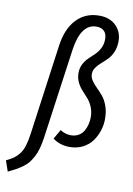

<svg xmlns="http://www.w3.org/2000/svg" viewBox="-170 -811 752 1085"><g transform="rotate(10 206.0 -269.0)"><path d="M-46.9 210 -67.9 148.9Q-41.5 136.2 -25.9 125.2Q-10.3 114.3 4.9 95.2Q20 76.2 29.1 47.1Q38.1 18.1 43.9 -24.9L115.2 -542Q128.9 -640.6 180.2 -694.3Q231.4 -748 310.1 -748Q370.6 -748 406.2 -712.9Q441.9 -677.7 441.9 -624Q441.9 -589.4 429.9 -561.8Q418 -534.2 400.9 -517.1Q383.8 -500 366.5 -485.1Q349.1 -470.2 337.2 -453.1Q325.2 -436 325.2 -416Q325.2 -396.5 337.4 -378.7Q349.6 -360.8 366.7 -344Q383.8 -327.1 401.1 -306.9Q418.5 -286.6 430.7 -253.7Q442.9 -220.7 442.9 -179.2Q442.9 -144.5 432.4 -111.6Q421.9 -78.6 401.9 -50.5Q381.8 -22.5 348.1 -5.1Q314.5 12.2 272.9 12.2Q216.3 12.2 175.8 -19L207 -73.2Q235.8 -54.2 268.1 -54.2Q293.5 -54.2 312.5 -65.4Q331.5 -76.7 341.8 -95Q352.1 -113.3 356.9 -133.1Q361.8 -152.8 361.8 -173.8Q361.8 -206.5 350.3 -233.2Q338.9 -259.8 322.3 -278.1Q305.7 -296.4 289.3 -314.5Q272.9 -332.5 261.5 -356.4Q250 -380.4 250 -409.2Q250 -437.5 262 -460.2Q273.9 -482.9 290.8 -498.8Q307.6 -514.6 324.5 -530.8Q341.3 -546.9 353.3 -570.1Q365.2 -593.3 365.2 -622.1Q365.2 -652.8 349.4 -668.5Q333.5 -684.1 305.2 -684.1Q217.3 -684.1 194.8 -536.1L122.1 -16.1Q116.7 20 109.1 48.1Q101.6 76.2 89.8 97.7Q78.1 119.1 65.9 134.5Q53.7 149.9 34.4 163.8Q15.1 177.7 -2.4 187.5Q-20 197.3 -46.9 210Z"/></g></svg>

Font: Fira Sans Compressed Book
Style: Italic
Weight: 350
Width: 3
Italic angle: -8°
Designer: Carrois Corporate & Edenspiekermann AG
Foundry: Carrois Corporate GbR & Edenspiekermann AG
Version: Version 4.203;PS 004.203;hotconv 1.0.88;makeotf.lib2.5.64775